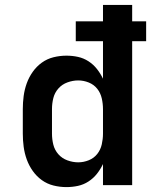

<svg xmlns="http://www.w3.org/2000/svg" viewBox="-20 -755 640 783"><path d="M251 8Q224 8 198 1.5Q172 -5 150.5 -20.5Q129 -36 113.5 -58Q98 -80 89 -105Q80 -130 76.5 -156.5Q73 -183 73 -210V-310Q73 -337 76.5 -363.5Q80 -390 89 -415Q98 -440 113.5 -462Q129 -484 150.5 -499.5Q172 -515 198 -521.5Q224 -528 251 -528Q275 -528 298 -523Q321 -518 341 -505Q361 -492 375.5 -473.5Q390 -455 400 -434V-587H289V-668H400V-735H519V-668H576V-587H519V0H400V-86Q390 -65 375.5 -46.5Q361 -28 341 -15Q321 -2 298 3Q275 8 251 8ZM299 -93Q321 -93 342 -101.5Q363 -110 376.5 -127Q390 -144 395 -166Q400 -188 400 -210V-310Q400 -332 395 -354Q390 -376 376.5 -393Q363 -410 342 -418.5Q321 -427 299 -427Q277 -427 255 -419Q233 -411 218 -394Q203 -377 197.5 -355Q192 -333 192 -310V-210Q192 -187 197.5 -165Q203 -143 218 -126Q233 -109 255 -101Q277 -93 299 -93Z"/></svg>

Font: Iosevka Fixed Extended
Style: Bold
Weight: 700
Width: 7
Monospace: yes
Designer: Belleve Invis
Foundry: Belleve Invis
Version: Version 24.1.1; ttfautohint (v1.8.4)